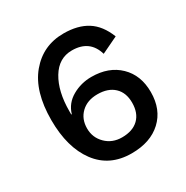

<svg xmlns="http://www.w3.org/2000/svg" viewBox="-157 -803 918 946"><g transform="rotate(-30 302.0 -330.0)"><path d="M329 -670Q410 -670 463 -636.5Q516 -603 545 -529L451 -484Q424 -577 323 -577Q248 -577 205.5 -506.5Q163 -436 163 -323V-305H166Q182 -359 232 -387.5Q282 -416 341 -416Q439 -416 498.5 -358.5Q558 -301 558 -205Q558 -106 495.5 -48Q433 10 326 10Q201 10 132.5 -82Q64 -174 64 -330Q64 -493 138 -581.5Q212 -670 329 -670ZM324 -327Q266 -327 231 -293.5Q196 -260 196 -206Q196 -154 232.5 -118Q269 -82 324 -82Q385 -82 418.5 -114.5Q452 -147 452 -206Q452 -263 418 -295Q384 -327 324 -327Z"/></g></svg>

Font: Elaine Sans Medium
Style: Regular
Weight: 500
Designer: Wei Huang
Foundry: Wei Huang
Version: Version 2.001;PS 002.001;hotconv 1.0.88;makeotf.lib2.5.64775